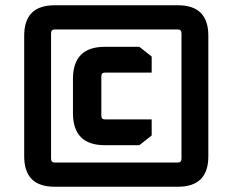

<svg xmlns="http://www.w3.org/2000/svg" viewBox="-20 -710 884 730"><path d="M72 -115.5V-574.5Q72 -690 187.5 -690H656.6Q772.1 -690 772.1 -574.5V-115.5Q772.1 0 656.6 0H187.5Q72 0 72 -115.5ZM174.1 -106.4Q174.1 -92 188.3 -92H655.5Q670 -92 670 -106.4V-583.6Q670 -598 655.5 -598H188.3Q174.1 -598 174.1 -583.6ZM257.4 -279.8V-410.2Q257.4 -532 378.5 -532H510L556.7 -495V-434H379.3Q365.3 -434 365.3 -420V-270Q365.3 -256 379.3 -256H556.7V-195L510 -158H378.5Q257.4 -158 257.4 -279.8Z"/></svg>

Font: Oxanium ExtraLight
Style: Regular
Weight: 200
Designer: Severin Meyer
Version: Version 2.000